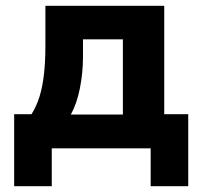

<svg xmlns="http://www.w3.org/2000/svg" viewBox="-20 -513 691 664"><path d="M29 131V-118H89Q107 -147 117 -180Q127 -213 132 -256Q137 -299 137 -356V-493H548V-118H631V131H501V0H159V131ZM225 -117H405V-377H267V-318Q267 -262 256.5 -208.5Q246 -155 225 -117Z"/></svg>

Font: Nunito Sans 11pt ExtraBold
Style: Regular
Weight: 800
Version: Version 3.101;gftools[0.9.27]